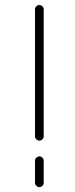

<svg xmlns="http://www.w3.org/2000/svg" viewBox="-20 -775 304 774"><path d="M121.1 -225.6V-737.3Q121.1 -744.1 126.5 -749.5Q131.8 -754.9 138.7 -754.9Q145.5 -754.9 150.9 -749.5Q156.2 -744.1 156.2 -737.3V-225.6Q156.2 -218.8 150.9 -213.4Q145.5 -208 138.7 -208Q131.8 -208 126.5 -213.4Q121.1 -218.8 121.1 -225.6ZM121.1 -38.1V-127Q121.1 -133.8 126.5 -139.2Q131.8 -144.5 138.7 -144.5Q145.5 -144.5 150.9 -139.2Q156.2 -133.8 156.2 -127V-38.1Q156.2 -31.2 150.9 -25.9Q145.5 -20.5 138.7 -20.5Q131.8 -20.5 126.5 -25.9Q121.1 -31.2 121.1 -38.1Z"/></svg>

Font: Gen Jyuu Gothic ExtraLight
Style: Regular
Weight: 100
Designer: [Source Han Sans]
Ryoko NISHIZUKA  (kana & ideographs); Paul D. Hunt (Latin, Greek & Cyrillic); Wenlong ZHANG  (bopomofo
Version: Version 1.002.20150607